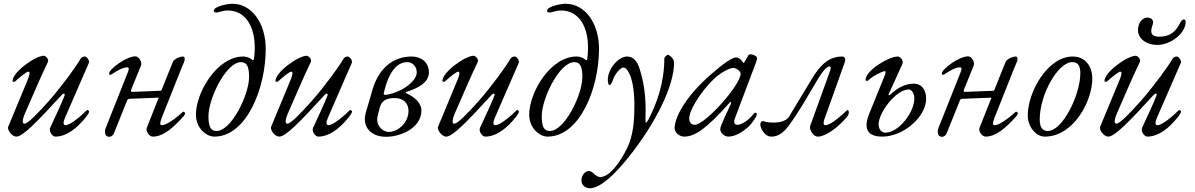

<svg xmlns="http://www.w3.org/2000/svg" viewBox="-20 -716 6384 1026"><path d="M67 14C101 14 173 -59 312 -211C315 -214 318 -216 321 -216C325 -216 328 -212 324 -203C314 -175 276 -93 248 -33C240 -15 259 14 276 14C339 14 396 -37 434 -84C450 -103 456 -114 456 -119C456 -124 451 -128 447 -128C446 -128 445 -128 444 -127C414 -97 356 -47 330 -47C318 -47 316 -60 327 -86L455 -380C460 -391 445 -414 433 -414C425 -414 415 -411 408 -398C391 -367 314 -259 239 -174C183 -112 130 -55 110 -55C96 -55 101 -82 113 -109C153 -199 192 -294 236 -385C243 -399 224 -418 214 -418C169 -418 47 -331 47 -283C47 -280 51 -279 55 -279C57 -279 59 -279 60 -280C89 -306 121 -333 132 -333C142 -333 138 -314 129 -292L24 -39C17 -22 44 14 67 14Z M565 15C574 15 585 7 589 -4L660 -181C664 -187 669 -188 672 -188L824 -194C831 -194 827 -191 823 -181L764 -32C758 -17 776 14 797 14C852 14 906 -33 962 -96C964 -99 969 -105 969 -110C969 -115 964 -119 960 -119C959 -119 958 -119 957 -118C947 -108 877 -47 845 -47C833 -47 834 -59 844 -86L949 -350C959 -374 967 -391 967 -397C967 -409 966 -414 956 -414C946 -414 912 -403 904 -386L845 -239C843 -233 840 -231 838 -231L686 -225C683 -225 677 -226 681 -237L733 -365C741 -386 721 -415 703 -415C654 -414 565 -348 563 -324C563 -318 565 -316 569 -316C572 -316 575 -318 578 -320C614 -344 640 -356 660 -356C673 -356 668 -341 662 -327L543 -27C541 -23 541 -19 541 -13C541 4 547 15 565 15Z M1125 14C1297 14 1400 -244 1400 -455C1400 -590 1327 -696 1221 -696C1202 -696 1122 -684 1122 -657C1122 -652 1131 -649 1136 -649C1146 -649 1171 -660 1196 -660C1298 -660 1345 -565 1341 -449C1341 -433 1339 -416 1337 -400C1336 -397 1334 -394 1331 -394C1330 -394 1329 -394 1328 -396C1326 -399 1306 -414 1280 -414C1140 -414 1027 -222 1027 -104C1027 -28 1085 14 1125 14ZM1137 -16C1103 -16 1094 -46 1094 -96C1094 -189 1188 -384 1268 -384C1302 -384 1311 -354 1311 -304C1311 -211 1217 -16 1137 -16Z M1472 14C1506 14 1578 -59 1717 -211C1720 -214 1723 -216 1726 -216C1730 -216 1733 -212 1729 -203C1719 -175 1681 -93 1653 -33C1645 -15 1664 14 1681 14C1744 14 1801 -37 1839 -84C1855 -103 1861 -114 1861 -119C1861 -124 1856 -128 1852 -128C1851 -128 1850 -128 1849 -127C1819 -97 1761 -47 1735 -47C1723 -47 1721 -60 1732 -86L1860 -380C1865 -391 1850 -414 1838 -414C1830 -414 1820 -411 1813 -398C1796 -367 1719 -259 1644 -174C1588 -112 1535 -55 1515 -55C1501 -55 1506 -82 1518 -109C1558 -199 1597 -294 1641 -385C1648 -399 1629 -418 1619 -418C1574 -418 1452 -331 1452 -283C1452 -280 1456 -279 1460 -279C1462 -279 1464 -279 1465 -280C1494 -306 1526 -333 1537 -333C1547 -333 1543 -314 1534 -292L1429 -39C1422 -22 1449 14 1472 14Z M2043 15C2123 15 2232 -33 2232 -126C2232 -165 2195 -198 2153 -217C2146 -220 2147 -223 2152 -225C2201 -241 2272 -269 2272 -329C2272 -385 2228 -414 2181 -414C2074 -414 2002 -344 1971 -238L1935 -115C1913 -39 1961 15 2043 15ZM2041 -209C2040 -209 2040 -209 2039 -209C2033 -209 2029 -213 2031 -219L2036 -239C2055 -314 2093 -384 2156 -384C2188 -384 2207 -357 2207 -329C2207 -282 2126 -221 2041 -209ZM2058 -11C2022 -11 1986 -49 1998 -96L2009 -140C2020 -183 2051 -192 2090 -192C2137 -192 2163 -163 2163 -123C2163 -60 2106 -11 2058 -11Z M2364 14C2398 14 2470 -59 2609 -211C2612 -214 2615 -216 2618 -216C2622 -216 2625 -212 2621 -203C2611 -175 2573 -93 2545 -33C2537 -15 2556 14 2573 14C2636 14 2693 -37 2731 -84C2747 -103 2753 -114 2753 -119C2753 -124 2748 -128 2744 -128C2743 -128 2742 -128 2741 -127C2711 -97 2653 -47 2627 -47C2615 -47 2613 -60 2624 -86L2752 -380C2757 -391 2742 -414 2730 -414C2722 -414 2712 -411 2705 -398C2688 -367 2611 -259 2536 -174C2480 -112 2427 -55 2407 -55C2393 -55 2398 -82 2410 -109C2450 -199 2489 -294 2533 -385C2540 -399 2521 -418 2511 -418C2466 -418 2344 -331 2344 -283C2344 -280 2348 -279 2352 -279C2354 -279 2356 -279 2357 -280C2386 -306 2418 -333 2429 -333C2439 -333 2435 -314 2426 -292L2321 -39C2314 -22 2341 14 2364 14Z M2906 14C3078 14 3181 -244 3181 -455C3181 -590 3108 -696 3002 -696C2983 -696 2903 -684 2903 -657C2903 -652 2912 -649 2917 -649C2927 -649 2952 -660 2977 -660C3079 -660 3126 -565 3122 -449C3122 -433 3120 -416 3118 -400C3117 -397 3115 -394 3112 -394C3111 -394 3110 -394 3109 -396C3107 -399 3087 -414 3061 -414C2921 -414 2808 -222 2808 -104C2808 -28 2866 14 2906 14ZM2918 -16C2884 -16 2875 -46 2875 -96C2875 -189 2969 -384 3049 -384C3083 -384 3092 -354 3092 -304C3092 -211 2998 -16 2918 -16Z M3132 290C3187 290 3264 217 3334 130C3482 -53 3582 -256 3582 -380C3582 -404 3557 -423 3549 -423C3543 -423 3530 -410 3530 -404C3530 -271 3488 -159 3444 -75C3439 -66 3435 -61 3433 -61C3430 -61 3429 -66 3429 -78C3435 -211 3416 -290 3398 -348C3385 -391 3363 -414 3331 -414C3286 -414 3228 -350 3228 -289C3228 -274 3232 -261 3237 -261C3245 -261 3254 -283 3256 -290C3263 -314 3292 -355 3312 -355C3332 -355 3370 -301 3370 -154C3370 -63 3362 12 3332 74C3288 163 3234 230 3187 230C3175 230 3166 223 3157 215C3148 207 3139 198 3126 198C3107 198 3087 221 3087 248C3087 276 3112 290 3132 290Z M3636 14C3696 14 3758 -32 3880 -168C3882 -170 3884 -171 3885 -171C3888 -171 3887 -163 3882 -153C3864 -116 3832 -44 3833 -44C3833 -44 3834 -45 3835 -48C3831 -40 3829 -31 3829 -25C3829 -6 3851 14 3872 14C3904 14 3943 -5 3981 -40C4001 -60 4024 -94 4024 -103C4024 -111 4022 -114 4017 -114C4014 -114 4010 -112 4008 -109C3983 -75 3944 -49 3920 -49C3904 -49 3899 -62 3907 -83L4019 -380C4024 -394 4026 -401 4026 -405C4026 -415 4006 -426 3988 -426C3984 -426 3980 -423 3976 -416C3977 -417 3978 -418 3978 -418C3978 -418 3973 -410 3959 -386C3957 -382 3955 -380 3953 -380C3952 -380 3959 -371 3941 -395C3934 -403 3923 -409 3913 -409C3892 -409 3847 -378 3775 -315C3662 -216 3585 -101 3585 -30C3585 -8 3611 14 3636 14ZM3692 -49C3675 -49 3663 -63 3663 -83C3663 -129 3726 -227 3793 -292C3827 -325 3876 -353 3900 -353C3907 -353 3917 -348 3925 -342C3932 -336 3938 -328 3938 -323C3938 -262 3748 -49 3692 -49Z M4102 14C4126 14 4151 5 4177 -23C4229 -78 4334 -268 4352 -296C4369 -323 4394 -361 4413 -361C4421 -361 4420 -350 4417 -341L4309 -42C4304 -27 4323 14 4351 14C4392 14 4458 -35 4503 -88C4514 -100 4516 -110 4516 -115C4516 -122 4513 -128 4509 -128C4508 -128 4506 -127 4502 -123C4495 -116 4423 -47 4391 -47C4379 -47 4379 -59 4385 -78L4493 -380C4496 -389 4497 -396 4497 -401C4497 -407 4488 -414 4481 -414C4411 -414 4365 -372 4318 -294L4196 -92C4186 -75 4156 -61 4117 -61C4088 -61 4075 -64 4067 -66C4062 -68 4060 -69 4057 -69C4046 -69 4043 -58 4043 -51C4043 -32 4064 14 4102 14Z M4695 14C4808 14 4929 -92 4929 -188C4929 -236 4906 -269 4862 -269C4819 -269 4776 -247 4738 -211C4735 -208 4732 -207 4730 -207C4728 -207 4727 -209 4729 -213L4802 -374C4809 -390 4794 -414 4777 -414C4730 -414 4605 -340 4605 -288C4605 -285 4609 -284 4613 -284C4615 -284 4617 -284 4618 -285C4646 -313 4698 -336 4709 -336C4713 -336 4713 -328 4710 -318L4628 -116C4601 -53 4594 14 4695 14ZM4711 -7C4688 -7 4675 -29 4675 -52C4675 -114 4768 -238 4836 -238C4851 -238 4866 -218 4866 -190C4866 -115 4782 -7 4711 -7Z M5015 15C5024 15 5035 7 5039 -4L5110 -181C5114 -187 5119 -188 5122 -188L5274 -194C5281 -194 5277 -191 5273 -181L5214 -32C5208 -17 5226 14 5247 14C5302 14 5356 -33 5412 -96C5414 -99 5419 -105 5419 -110C5419 -115 5414 -119 5410 -119C5409 -119 5408 -119 5407 -118C5397 -108 5327 -47 5295 -47C5283 -47 5284 -59 5294 -86L5399 -350C5409 -374 5417 -391 5417 -397C5417 -409 5416 -414 5406 -414C5396 -414 5362 -403 5354 -386L5295 -239C5293 -233 5290 -231 5288 -231L5136 -225C5133 -225 5127 -226 5131 -237L5183 -365C5191 -386 5171 -415 5153 -415C5104 -414 5015 -348 5013 -324C5013 -318 5015 -316 5019 -316C5022 -316 5025 -318 5028 -320C5064 -344 5090 -356 5110 -356C5123 -356 5118 -341 5112 -327L4993 -27C4991 -23 4991 -19 4991 -13C4991 4 4997 15 5015 15Z M5563 14C5717 14 5817 -176 5817 -296C5817 -362 5779 -414 5712 -414C5578 -414 5472 -224 5472 -99C5472 -41 5514 14 5563 14ZM5579 -16C5552 -16 5536 -34 5536 -78C5536 -210 5633 -384 5710 -384C5744 -384 5753 -359 5753 -324C5753 -211 5659 -16 5579 -16Z M6165 -476C6235 -476 6316 -537 6316 -600C6316 -604 6314 -612 6307 -612C6299 -612 6294 -609 6282 -586C6257 -537 6221 -520 6175 -520C6143 -520 6132 -531 6132 -552C6132 -569 6142 -585 6142 -596C6142 -609 6133 -622 6111 -622C6086 -622 6061 -596 6061 -554C6061 -516 6098 -476 6165 -476ZM5902 14C5936 14 6008 -59 6147 -211C6150 -214 6153 -216 6156 -216C6160 -216 6163 -212 6159 -203C6149 -175 6111 -93 6083 -33C6075 -15 6094 14 6111 14C6174 14 6231 -37 6269 -84C6285 -103 6291 -114 6291 -119C6291 -124 6286 -128 6282 -128C6281 -128 6280 -128 6279 -127C6249 -97 6191 -47 6165 -47C6153 -47 6151 -60 6162 -86L6290 -380C6295 -391 6280 -414 6268 -414C6260 -414 6250 -411 6243 -398C6226 -367 6149 -259 6074 -174C6018 -112 5965 -55 5945 -55C5931 -55 5936 -82 5948 -109C5988 -199 6027 -294 6071 -385C6078 -399 6059 -418 6049 -418C6004 -418 5882 -331 5882 -283C5882 -280 5886 -279 5890 -279C5892 -279 5894 -279 5895 -280C5924 -306 5956 -333 5967 -333C5977 -333 5973 -314 5964 -292L5859 -39C5852 -22 5879 14 5902 14Z"/></svg>

Font: EB Garamond
Style: Italic
Weight: 400
Italic angle: -17.2°
Designer: Georg Duffner and Octavio Pardo
Foundry: Georg Duffner
Version: Version 1.000;PS 001.000;hotconv 1.0.88;makeotf.lib2.5.64775